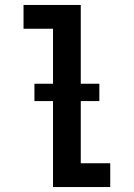

<svg xmlns="http://www.w3.org/2000/svg" viewBox="-20 -755 540 775"><path d="M194 0V-639H75V-735H306V-96H425V0ZM119 -347V-417H381V-347Z"/></svg>

Font: Iosevka SS08 Regular
Style: Bold
Weight: 700
Monospace: yes
Designer: Belleve Invis
Foundry: Belleve Invis
Version: Version 16.3.4; ttfautohint (v1.8.4)